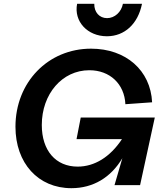

<svg xmlns="http://www.w3.org/2000/svg" viewBox="-20 -970 876 1006"><path d="M354 16C468 16 561 -40 621 -141L580 0H714L791 -354H403L381 -241H619C557 -147 475 -97 387 -97C272 -97 199 -181 199 -315C199 -478 306 -602 448 -602C556 -602 632 -530 637 -424L777 -434C769 -601 640 -715 457 -715C232 -715 61 -539 61 -306C61 -115 180 16 354 16ZM540 -780C633 -780 703 -845 724 -950H624C616 -907 581 -875 541 -875C501 -875 473 -906 474 -950H384C366 -858 438 -780 540 -780Z"/></svg>

Font: Uncut Sans
Style: Bold Italic
Weight: 700
Italic angle: -11°
Designer: Kasper Nordkvist
Foundry: UNCUT.wtf
Version: Version 1.304;Glyphs 3.2 (3246)